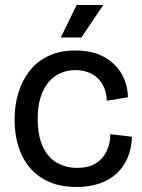

<svg xmlns="http://www.w3.org/2000/svg" viewBox="-20 -731 567 764"><path d="M285 13Q222 13 176 -7Q130 -27 99 -63.5Q68 -100 53 -149Q38 -198 38 -255Q38 -313 53.5 -363Q69 -413 99.5 -451Q130 -489 175 -509.5Q220 -530 280 -530Q348 -530 394 -504.5Q440 -479 464 -437Q488 -395 489 -344L405 -330Q404 -367 388.5 -394.5Q373 -422 345 -437Q317 -452 280 -452Q249 -452 222 -440.5Q195 -429 174.5 -405.5Q154 -382 142 -345.5Q130 -309 130 -258Q130 -192 150 -148.5Q170 -105 205.5 -84Q241 -63 287 -63Q332 -63 361 -81Q390 -99 404.5 -130Q419 -161 419 -197L505 -187Q504 -142 488.5 -105Q473 -68 445 -41.5Q417 -15 376.5 -1Q336 13 285 13ZM304 -582H222L285 -711H391Z"/></svg>

Font: Bricolage Grotesque 72pt
Style: Regular
Weight: 400
Version: Version 1.001;gftools[0.9.33.dev8+g029e19f]